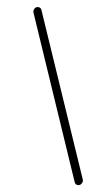

<svg xmlns="http://www.w3.org/2000/svg" viewBox="-20 -539 293 559"><path d="M197.4 -8.9 77.4 -502.6Q76.3 -508.1 80 -513.3Q83.7 -518.5 90 -518.5Q94.1 -518.5 97.2 -515.9Q100.4 -513.3 100.7 -509.6L221.1 -15.9Q222.2 -10.4 218.3 -5.2Q214.4 0 208.1 0Q204.1 0 201.1 -2.4Q198.1 -4.8 197.4 -8.9Z"/></svg>

Font: 26F Galaxy Sans Thin
Style: Italic
Weight: 100
Italic angle: -4.99998°
Designer: C₂₉H₂₅N₃O₅
Version: Version 1.200